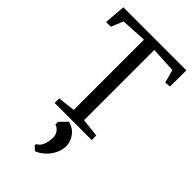

<svg xmlns="http://www.w3.org/2000/svg" viewBox="-316 -849 1252 1252"><g transform="rotate(45 310.0 -222.5)"><path d="M15 0ZM271 -56V-704L93 -694L59 -611L15 -610L27 -758H608L607 -608L567 -604L542 -695L366 -704V-56L493 -42V0H151V-42ZM404 144Q404 185 384 221.5Q364 258 335 282Q306 306 282 313L255 288V275Q281 263 292.5 232Q304 201 304 164Q304 146 295.5 130.5Q287 115 275 106Q263 97 254 97V71L304 20Q352 33 378 69Q404 105 404 144Z"/></g></svg>

Font: Martel DemiBold
Style: Regular
Weight: 600
Designer: Dan Reynolds
Foundry: Dan Reynolds
Version: Version 1.001; ttfautohint (v1.1) -l 5 -r 5 -G 72 -x 0 -D la